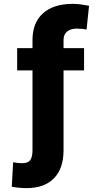

<svg xmlns="http://www.w3.org/2000/svg" viewBox="-20 -759 514 978"><path d="M408.2 -400.4H303.7V5.9Q303.7 99.6 254.6 149.4Q205.6 199.2 116.2 199.2Q79.6 199.2 40 192.4L46.9 67.4Q55.2 69.3 68.6 70.8Q82 72.3 91.8 72.3Q123.5 72.3 134.5 55.9Q145.5 39.6 145.5 5.9V-400.4H67.4V-513.7H145.5V-554.7Q145.5 -644 199.5 -691.7Q253.4 -739.3 350.6 -739.3Q371.6 -739.3 390.1 -736.8Q408.7 -734.4 433.6 -729.5L420.9 -608.4Q399.9 -613.3 371.1 -613.3Q339.8 -613.3 321.8 -598.4Q303.7 -583.5 303.7 -554.7V-513.7H408.2Z"/></svg>

Font: Pretendard GOV ExtraBold
Style: Regular
Weight: 800
Designer: Base glyphs from Inter by Rasmus Andersson; Hangeul glyphs from Noto Sans CJK(Source Han Sans) by Jang Soo-young and Kan
Foundry: Kil Hyung-jin
Version: Version 1.309